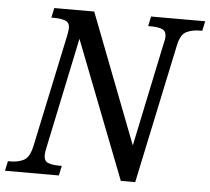

<svg xmlns="http://www.w3.org/2000/svg" viewBox="-70 -769 903 824"><g transform="rotate(5 381.0 -357.0)"><path d="M-19 0 -10 -42H2Q33 -42 57.5 -54Q82 -66 93 -114L197 -604Q198 -612 199.5 -620Q201 -628 201 -633Q201 -658 182 -665Q163 -672 134 -672H122L131 -714H303L518 -156L612 -604Q614 -611 615.5 -619.5Q617 -628 617 -633Q617 -658 598.5 -665Q580 -672 551 -672H539L548 -714H781L772 -672H760Q729 -672 704 -660Q679 -648 669 -600L542 0H480L250 -592L149 -111Q147 -103 146 -94.5Q145 -86 145 -81Q145 -56 163.5 -49Q182 -42 210 -42H222L213 0Z"/></g></svg>

Font: Noto Serif SemiCondensed
Style: Italic
Weight: 400
Width: 4
Italic angle: -12°
Designer: Monotype Design Team
Foundry: Monotype Imaging Inc.
Version: Version 2.013